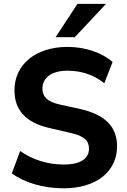

<svg xmlns="http://www.w3.org/2000/svg" viewBox="-20 -975 663 1005"><path d="M313.5 10.7C483.4 10.7 592.8 -76.7 592.8 -209C592.8 -310.5 532.2 -373 404.8 -403.3L293.9 -427.7C227.5 -441.9 202.1 -469.7 202.1 -510.7C202.1 -567.9 250 -605 333 -605C408.2 -605 474.1 -581.5 525.9 -539.1L569.3 -650.4C514.6 -699.2 426.3 -729.5 334 -729.5C168 -729.5 55.7 -638.7 55.7 -502.4C55.7 -397.5 116.2 -333 239.3 -304.7L349.1 -279.3C419.4 -263.7 445.8 -239.3 445.8 -197.3C445.8 -147.5 406.2 -113.8 313.5 -113.8C228 -113.8 147.5 -140.1 85.4 -184.6L42 -67.4C106.4 -19.5 206.5 10.7 313.5 10.7ZM371.6 -780.3 534.7 -954.6H385.3L271 -780.3Z"/></svg>

Font: Winston
Style: Bold
Weight: 700
Designer: Vernon Adams, Kim Jin-seong, David Berlow, Cristiano Sobral
Foundry: The Winston Project Authors
Version: Version 3.004